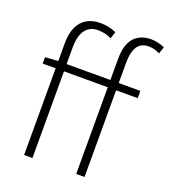

<svg xmlns="http://www.w3.org/2000/svg" viewBox="-145 -913 900 1018"><g transform="rotate(20 305.0 -403.5)"><path d="M109 0V-629Q109 -685 126 -722Q143 -759 175 -777.5Q207 -796 251 -796Q274 -796 296.5 -791.5Q319 -787 341 -777L328 -738Q309 -748 289.5 -752Q270 -756 252 -756Q205 -756 180.5 -722Q156 -688 156 -625V0ZM403 0V-650Q403 -703 418 -737.5Q433 -772 462.5 -789.5Q492 -807 533 -807Q552 -807 571.5 -802.5Q591 -798 610 -790L597 -751Q565 -767 533 -767Q490 -767 470 -735Q450 -703 450 -646V0ZM36 -489V-525L110 -530H572V-489Z"/></g></svg>

Font: Noto Sans JP ExtraLight
Style: Regular
Weight: 250
Designer: Ryoko NISHIZUKA  (kana, bopomofo & ideographs); Paul D. Hunt (Latin, Greek & Cyrillic); Sandoll Communications , Soo-you
Foundry: Adobe
Version: Version 2.004-H2;hotconv 1.0.118;makeotfexe 2.5.65603